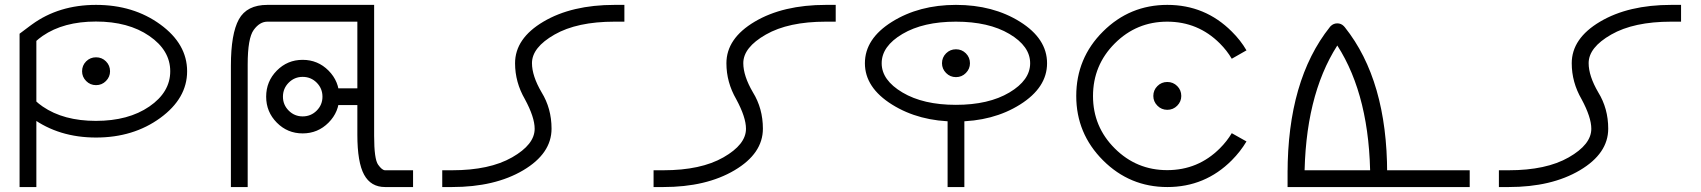

<svg xmlns="http://www.w3.org/2000/svg" viewBox="-20 -775 6829 771"><path d="M99.6 -395.5Q119.1 -369.6 151.4 -347.2Q235.4 -289.6 365.2 -289.6Q495.6 -289.6 579.6 -347.2Q663.6 -404.8 663.6 -488.8Q663.6 -572.8 579.6 -630.6Q495.6 -688.5 365.2 -688.5Q235.4 -688.5 151.4 -630.9Q119.1 -608.4 99.6 -582.5V-670.4Q103.5 -673.3 108.4 -676.8Q216.3 -755.4 365.7 -755.4Q515.6 -755.4 623.5 -677Q731.4 -598.6 731.4 -488.8Q731.4 -379.9 623.5 -301.3Q515.6 -222.7 365.7 -222.7Q216.3 -222.7 108.4 -301.3Q103.5 -304.7 99.6 -307.6ZM365.7 -544.9Q389.2 -544.9 405.5 -528.6Q421.9 -512.2 421.9 -488.8Q421.9 -466.3 405.5 -449.7Q389.2 -433.1 365.7 -433.1Q342.3 -433.1 325.9 -449.7Q309.6 -466.3 309.6 -488.8Q309.6 -512.2 325.9 -528.6Q342.3 -544.9 365.7 -544.9ZM126 -670.4V-23.9H58.6V-639.6L99.6 -670.4Z M974.6 -23.9H907.2V-511.2Q907.2 -639.2 939.2 -697.3Q971.2 -755.4 1053.7 -755.4V-688Q1022.9 -688 998.8 -654.8Q974.6 -621.6 974.6 -516.1ZM1053.7 -755.4H1482.4V-688H1053.7ZM1482.4 -755.4V-229Q1482.4 -136.2 1498.3 -113.8Q1514.2 -91.3 1526.4 -91.3V-23.9Q1469.2 -23.9 1442.1 -73.5Q1415 -123 1415 -233.9V-755.4ZM1526.4 -91.3H1638.7V-23.9H1526.4ZM1195.3 -534.7Q1256.3 -534.7 1299.3 -491.5Q1342.3 -448.2 1342.3 -386.7Q1342.3 -325.7 1299.3 -282.5Q1256.3 -239.3 1195.3 -239.3Q1134.3 -239.3 1091.6 -282.5Q1048.8 -325.7 1048.8 -386.7Q1048.8 -448.2 1091.6 -491.5Q1134.3 -534.7 1195.3 -534.7ZM1195.3 -466.3Q1162.6 -466.3 1139.4 -443.1Q1116.2 -419.9 1116.2 -386.7Q1116.2 -354 1139.4 -330.8Q1162.6 -307.6 1195.3 -307.6Q1228.5 -307.6 1251.7 -330.8Q1274.9 -354 1274.9 -386.7Q1274.9 -419.9 1251.7 -443.1Q1228.5 -466.3 1195.3 -466.3ZM1319.8 -420.4H1432.1V-353H1319.8Z M2154.8 -404.3Q2194.8 -339.4 2194.8 -258.3Q2194.8 -158.7 2081.1 -91.3Q1967.3 -23.9 1794.9 -23.9H1755.9V-91.3H1795.4Q1945.8 -91.3 2036.4 -143.1Q2127 -194.8 2127 -257.8Q2127 -304.2 2087.9 -376.5Q2048.3 -444.8 2048.3 -521Q2048.3 -620.6 2162.1 -688Q2275.9 -755.4 2448.2 -755.4H2487.3V-688H2447.8Q2297.4 -688 2206.8 -636.2Q2116.2 -584.5 2116.2 -521.5Q2116.2 -470.2 2154.8 -404.3Z M3003.4 -404.3Q3043.5 -339.4 3043.5 -258.3Q3043.5 -158.7 2929.7 -91.3Q2815.9 -23.9 2643.6 -23.9H2604.5V-91.3H2644Q2794.4 -91.3 2885 -143.1Q2975.6 -194.8 2975.6 -257.8Q2975.6 -304.2 2936.5 -376.5Q2897 -444.8 2897 -521Q2897 -620.6 3010.7 -688Q3124.5 -755.4 3296.9 -755.4H3335.9V-688H3296.4Q3146 -688 3055.4 -636.2Q2964.8 -584.5 2964.8 -521.5Q2964.8 -470.2 3003.4 -404.3Z M3818.8 -577.1Q3842.3 -577.1 3858.6 -560.8Q3875 -544.4 3875 -521Q3875 -498.5 3858.6 -481.9Q3842.3 -465.3 3818.8 -465.3Q3795.4 -465.3 3779.1 -481.9Q3762.7 -498.5 3762.7 -521Q3762.7 -544.4 3779.1 -560.8Q3795.4 -577.1 3818.8 -577.1ZM3818.4 -688Q3687.5 -688 3604 -638.7Q3520.5 -589.4 3520.5 -521Q3520.5 -453.1 3604 -403.6Q3687.5 -354 3818.4 -354Q3950.2 -354 4033.4 -403.6Q4116.7 -453.1 4116.7 -521Q4116.7 -589.4 4033.4 -638.7Q3950.2 -688 3818.4 -688ZM3785.2 -23.9V-330.6H3852.5V-23.9ZM3818.8 -755.4Q3967.8 -755.4 4076.2 -687.5Q4184.6 -619.6 4184.6 -521Q4184.6 -423.3 4076.2 -355.2Q3967.8 -287.1 3818.8 -287.1Q3670.9 -287.1 3562 -355.2Q3453.1 -423.3 3453.1 -521Q3453.1 -619.6 3562 -687.5Q3670.9 -755.4 3818.8 -755.4Z M4985.4 -207Q4960.9 -166 4926.3 -131.3Q4819.3 -23.9 4667.5 -23.9Q4516.6 -23.9 4409.2 -131.3Q4301.8 -238.8 4301.8 -389.6Q4301.8 -541.5 4409.2 -648.4Q4516.6 -755.4 4667.5 -755.4Q4819.3 -755.4 4926.3 -648.4Q4961.9 -613.3 4985.4 -572.8L4926.3 -539.1Q4907.2 -571.8 4878.4 -600.6Q4791 -688 4667 -688Q4543.9 -688 4456.5 -600.6Q4369.1 -513.2 4369.1 -389.2Q4369.1 -266.1 4456.5 -179Q4543.9 -91.8 4667 -91.8Q4791 -91.8 4878.4 -179.2Q4907.2 -208 4926.3 -240.2ZM4667.5 -445.8Q4690.9 -445.8 4707.3 -429.4Q4723.6 -413.1 4723.6 -389.6Q4723.6 -367.2 4707.3 -350.6Q4690.9 -334 4667.5 -334Q4644 -334 4627.7 -350.6Q4611.3 -367.2 4611.3 -389.6Q4611.3 -413.1 4627.7 -429.4Q4644 -445.8 4667.5 -445.8Z M5150.4 -91.3H5881.8V-23.9H5150.4ZM5350.1 -592.3Q5218.3 -386.7 5218.3 -50.8L5150.4 -78.6Q5150.4 -453.1 5320.3 -666.5Q5322.3 -668.5 5323.7 -670.4Q5335 -681.2 5350.1 -681.2Q5365.2 -681.2 5376 -670.4Q5377.9 -668.5 5380.4 -665.5Q5550.3 -452.6 5550.3 -78.6L5482.4 -50.8Q5482.4 -386.7 5350.1 -592.3Z M6397.9 -404.3Q6438 -339.4 6438 -258.3Q6438 -158.7 6324.2 -91.3Q6210.4 -23.9 6038.1 -23.9H5999V-91.3H6038.6Q6189 -91.3 6279.5 -143.1Q6370.1 -194.8 6370.1 -257.8Q6370.1 -304.2 6331.1 -376.5Q6291.5 -444.8 6291.5 -521Q6291.5 -620.6 6405.3 -688Q6519 -755.4 6691.4 -755.4H6730.5V-688H6690.9Q6540.5 -688 6450 -636.2Q6359.4 -584.5 6359.4 -521.5Q6359.4 -470.2 6397.9 -404.3Z"/></svg>

Font: Stelpolvo Sans Regula
Style: Regular
Weight: 400
Designer: Itomi Saki
Foundry: Itomi Saki
Version: Version 1.003;December 30, 2023;FontCreator 15.0.0.2927 64-b